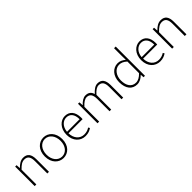

<svg xmlns="http://www.w3.org/2000/svg" viewBox="286 -2024 3340 3340"><g transform="rotate(-45 1956.0 -354.0)"><path d="M93 0H134V-363C193 -424 235 -455 293 -455C371 -455 404 -405 404 -303V0H445V-308C445 -432 399 -492 300 -492C234 -492 184 -454 135 -405H133L128 -480H93Z M797 12C912 12 1012 -80 1012 -239C1012 -399 912 -492 797 -492C682 -492 582 -399 582 -239C582 -80 682 12 797 12ZM797 -25C699 -25 625 -111 625 -239C625 -367 699 -455 797 -455C895 -455 969 -367 969 -239C969 -111 895 -25 797 -25Z M1337 12C1408 12 1451 -10 1488 -35L1471 -63C1437 -40 1394 -24 1341 -24C1232 -24 1160 -112 1159 -234H1506C1508 -247 1508 -258 1508 -270C1508 -412 1438 -492 1325 -492C1218 -492 1116 -396 1116 -239C1116 -82 1215 12 1337 12ZM1159 -270C1169 -386 1243 -456 1325 -456C1412 -456 1469 -394 1469 -270Z M1639 0H1680V-363C1734 -424 1782 -455 1826 -455C1900 -455 1935 -405 1935 -303V0H1976V-363C2029 -424 2076 -455 2121 -455C2196 -455 2230 -405 2230 -303V0H2271V-308C2271 -432 2223 -492 2128 -492C2073 -492 2020 -454 1965 -393C1948 -453 1910 -492 1833 -492C1779 -492 1724 -454 1681 -405H1679L1674 -480H1639Z M2608 12C2672 12 2726 -23 2765 -63H2768L2772 0H2807V-720H2766V-521L2768 -432C2720 -470 2681 -492 2623 -492C2508 -492 2410 -394 2410 -239C2410 -77 2488 12 2608 12ZM2613 -25C2510 -25 2453 -110 2453 -239C2453 -360 2527 -455 2624 -455C2672 -455 2715 -438 2766 -392V-105C2715 -53 2667 -25 2613 -25Z M3173 12C3244 12 3287 -10 3324 -35L3307 -63C3273 -40 3230 -24 3177 -24C3068 -24 2996 -112 2995 -234H3342C3344 -247 3344 -258 3344 -270C3344 -412 3274 -492 3161 -492C3054 -492 2952 -396 2952 -239C2952 -82 3051 12 3173 12ZM2995 -270C3005 -386 3079 -456 3161 -456C3248 -456 3305 -394 3305 -270Z M3475 0H3516V-363C3575 -424 3617 -455 3675 -455C3753 -455 3786 -405 3786 -303V0H3827V-308C3827 -432 3781 -492 3682 -492C3616 -492 3566 -454 3517 -405H3515L3510 -480H3475Z"/></g></svg>

Font: Source Sans Pro Light
Style: Regular
Weight: 300
Designer: Paul D. Hunt
Foundry: Adobe Systems Incorporated
Version: Version 3.006;hotconv 1.0.111;makeotfexe 2.5.65597